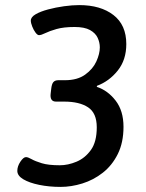

<svg xmlns="http://www.w3.org/2000/svg" viewBox="-20 -727 575 754"><path d="M218 7Q173 7 134 -1Q95 -9 71.5 -23Q48 -37 48 -56Q48 -74 60 -92Q72 -110 82 -110Q90 -110 104 -102Q118 -94 144 -86Q170 -78 215 -78Q247 -78 280.5 -92Q314 -106 337 -138Q360 -170 360 -227Q360 -283 326 -305.5Q292 -328 232 -328H200Q175 -328 179 -360L181 -377Q183 -397 189.5 -404.5Q196 -412 209 -412H235Q284 -412 314.5 -434Q345 -456 358.5 -486Q372 -516 372 -541Q372 -560 363.5 -578.5Q355 -597 333.5 -609Q312 -621 273 -621Q230 -621 202 -613Q174 -605 158 -597Q142 -589 133 -589Q127 -589 119.5 -599Q112 -609 106.5 -623Q101 -637 101 -646Q101 -660 120 -671Q139 -682 169 -690Q199 -698 231.5 -702.5Q264 -707 291 -707Q375 -707 425.5 -668Q476 -629 476 -554Q476 -492 442.5 -450Q409 -408 361 -390L360 -386Q403 -372 434 -332Q465 -292 465 -229Q465 -167 442.5 -122Q420 -77 383.5 -48.5Q347 -20 303.5 -6.5Q260 7 218 7Z"/></svg>

Font: Asap Medium
Style: Italic
Weight: 500
Italic angle: -6°
Designer: Pablo Cosgaya
Foundry: Omnibus-Type
Version: Version 3.001; ttfautohint (v1.8.3)